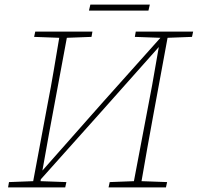

<svg xmlns="http://www.w3.org/2000/svg" viewBox="-20 -813 858 833"><path d="M565 -653 569 -676H818L813 -653L707 -649L645 -313Q632 -242 619 -170Q606 -98 594 -27L705 -23L700 0H451L456 -23L561 -27L640 -443L669 -609L411 -319L157 -35L156 -27L268 -23L263 0H15L19 -23L124 -27L187 -364Q201 -435 213 -506.5Q225 -578 237 -649L128 -653L133 -676H381L377 -653L270 -649L193 -235L164 -73L423 -366L676 -649ZM366 -767 372 -793H630L624 -767Z"/></svg>

Font: Source Serif 4 SmText ExtraLight
Style: Italic
Weight: 200
Italic angle: -12°
Designer: Frank Grießhammer
Foundry: Adobe
Version: Version 4.005;hotconv 1.1.0;makeotfexe 2.6.0